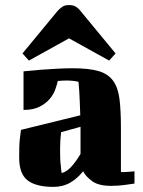

<svg xmlns="http://www.w3.org/2000/svg" viewBox="-20 -723 561 751"><path d="M453 -50H466Q475 -50 484 -51L506 -53V-5Q488 -2 471 0Q457 2 441 3Q425 4 415 4Q366 4 341 -14Q316 -32 305 -53Q283 -25 254.5 -8.5Q226 8 189 8Q121 8 88 -17.5Q55 -43 55 -106Q55 -128 55.5 -148Q56 -168 58 -183Q60 -201 62 -215L294 -272Q293 -301 292 -325.5Q291 -350 290 -367Q288 -387 287 -403Q284 -404 278 -405Q273 -406 263 -407Q253 -408 239 -408Q230 -408 222 -407.5Q214 -407 206 -406Q203 -392 196 -372.5Q189 -353 174 -335.5Q159 -318 134.5 -305.5Q110 -293 72 -293V-444Q104 -447 137 -450Q166 -452 199 -454Q232 -456 263 -456Q328 -456 365.5 -445Q403 -434 422.5 -407Q442 -380 447.5 -335Q453 -290 453 -223ZM205 -680Q212 -688 222.5 -695.5Q233 -703 246 -703H254Q277 -703 295 -680L432 -514L407 -486L250 -573L93 -486L68 -514ZM221 -46Q241 -51 259.5 -71.5Q278 -92 295 -121V-227L219 -206Q217 -190 216 -173.5Q215 -157 215 -141Q215 -121 215.5 -104Q216 -87 218 -74Q219 -59 221 -46Z"/></svg>

Font: Bigshot One
Style: Regular
Weight: 400
Designer: Gesine Todt
Foundry: Gesine Todt
Version: Version 1.001